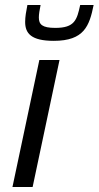

<svg xmlns="http://www.w3.org/2000/svg" viewBox="-20 -751 396 771"><path d="M196 -587C318 -587 339 -647 356 -731H302C289 -671 280 -639 202 -639C149 -639 136 -653 136 -681C136 -694 139 -711 143 -731H90C85 -706 81 -683 81 -663C81 -617 105 -587 196 -587ZM138 -510 30 0H111L219 -510Z"/></svg>

Font: Saira UNSAM
Style: Italic
Weight: 400
Italic angle: -12°
Designer: Hector Gatti with collaboration of the Omnibus-Type team
Foundry: Omnibus-Type
Version: Version 0.072;PS 000.072;hotconv 1.0.88;makeotf.lib2.5.64775